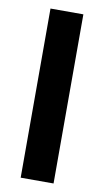

<svg xmlns="http://www.w3.org/2000/svg" viewBox="-79 -700 399 739"><g transform="rotate(10 121.0 -330.5)"><path d="M57 0V-661H185.5V0Z"/></g></svg>

Font: Anek Bangla Medium SemiBold
Style: Regular
Weight: 600
Version: Version 1.003